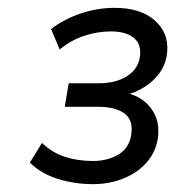

<svg xmlns="http://www.w3.org/2000/svg" viewBox="-20 -729 460 489"><path d="M217 -260Q170 -260 127 -273.5Q84 -287 56 -315L87 -365Q113 -340 145.5 -329.5Q178 -319 217 -319Q256 -319 284 -337Q312 -355 315 -393Q318 -426 295 -441.5Q272 -457 230 -457H145L155 -517H233Q276 -517 305 -536Q334 -555 337 -590Q339 -619 319 -634Q299 -649 262 -649Q229 -649 195 -638Q161 -627 132 -603L110 -655Q144 -681 186.5 -695Q229 -709 272 -709Q337 -709 373 -678Q409 -647 406 -600Q404 -559 374.5 -529Q345 -499 303 -488V-492Q329 -486 347.5 -471Q366 -456 375.5 -434.5Q385 -413 383 -386Q380 -348 357 -319.5Q334 -291 297 -275.5Q260 -260 217 -260Z"/></svg>

Font: Nunito Sans 10pt
Style: Italic
Weight: 400
Italic angle: -9°
Designer: Vernon Adams
Foundry: Vernon Adams
Version: Version 3.101;gftools[0.9.27]